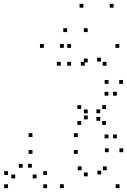

<svg xmlns="http://www.w3.org/2000/svg" viewBox="-20 -969 661 999"><path d="M601.8 9.6V-10.4H581.8V9.6ZM621.4 -177.1V-197.1H601.4V-177.1ZM545.8 -177.1V-197.1H525.8V-177.1ZM506.8 -61.2V-81.2H486.8V-61.2ZM535.4 -83.2V-103.2H515.4V-83.2ZM404.7 -83.2V-103.2H384.7V-83.2ZM436.5 -51.6V-71.6H416.5V-51.6ZM436.5 -348V-368H416.5V-348ZM402.4 -319.2V-339.2H382.4V-319.2ZM531.4 -319.2V-339.2H511.4V-319.2ZM501.5 -340.6V-360.6H481.5V-340.6ZM544.2 -249.2V-269.2H524.2V-249.2ZM588.1 -249.2V-269.2H568.1V-249.2ZM588.1 -471.3V-491.3H568.1V-471.3ZM544.2 -471.3V-491.3H524.2V-471.3ZM501.5 -379.9V-399.9H481.5V-379.9ZM531.8 -401.8V-421.8H511.8V-401.8ZM402.4 -401.8V-421.8H382.4V-401.8ZM436.5 -379.3V-399.3H416.5V-379.3ZM436.5 -644.2V-664.2H416.5V-644.2ZM420.6 -627.2V-647.2H400.6V-627.2ZM534.2 -627.2V-647.2H514.2V-627.2ZM505.1 -648.8V-668.8H485.1V-648.8ZM544.6 -532.9V-552.9H524.6V-532.9ZM620.2 -532.9V-552.9H600.2V-532.9ZM600.6 -720V-740H580.6V-720ZM312 -720V-740H292V-720ZM312 9.6V-10.4H292V9.6ZM384.5 -168.5V-188.5H364.5V-168.5ZM384.5 -256V-276H364.5V-256ZM148.8 -256V-276H128.8V-256ZM148.8 -168.5V-188.5H128.8V-168.5ZM225 10V-10H205V10ZM225 -58.5V-78.5H205V-58.5ZM145.7 -96.6V-116.6H125.7V-96.6ZM170.2 -40.8V-60.8H150.2V-40.8ZM295.8 -627.2V-647.2H275.8V-627.2ZM349.7 -627.2V-647.2H329.7V-627.2ZM349.7 -720V-740H329.7V-720ZM207.9 -720V-740H187.9V-720ZM59.2 -40.8V-60.8H39.2V-40.8ZM97.8 -96.2V-116.2H77.8V-96.2ZM21.8 -58.5V-78.5H1.8V-58.5ZM21.8 10V-10H1.8V10ZM329.2 -802.1V-822.1H309.2V-802.1ZM414 -929V-949H394V-929ZM571.1 -929V-949H551.1V-929ZM436.2 -802.1V-822.1H416.2V-802.1Z"/></svg>

Font: Monaspace Xenon Dots Var
Style: Regular
Weight: 400
Designer: Riley Cran and the Lettermatic Team
Version: Version 1.100 (Monaspace Xenon Dots)